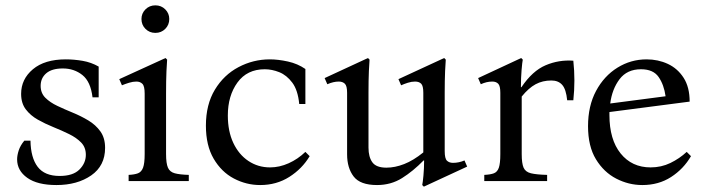

<svg xmlns="http://www.w3.org/2000/svg" viewBox="-20 -677 2635 718"><path d="M191 15Q120 15 82 -12Q44 -39 44 -81Q44 -96 50 -114.5Q56 -133 71 -151H94Q95 -87 121 -53Q147 -19 203 -19Q253 -19 277 -43Q301 -67 301 -98Q301 -126 283.5 -144Q266 -162 238.5 -175.5Q211 -189 180 -201.5Q149 -214 121.5 -229.5Q94 -245 76.5 -268Q59 -291 59 -326Q59 -381 103 -418Q147 -455 226 -455Q257 -455 289 -449.5Q321 -444 349 -428V-313H326Q319 -372 288 -396.5Q257 -421 215 -421Q174 -421 153 -403Q132 -385 132 -356Q132 -329 149.5 -311.5Q167 -294 194.5 -281Q222 -268 252.5 -255.5Q283 -243 310.5 -226.5Q338 -210 355.5 -185.5Q373 -161 373 -124Q373 -57 321 -21Q269 15 191 15Z M601 -101Q601 -66 608 -50Q615 -34 633.5 -29Q652 -24 686 -23V0H461V-23Q483 -24 496 -29Q509 -34 515 -50Q521 -66 521 -101V-327Q521 -355 512.5 -363.5Q504 -372 490 -372Q477 -372 462.5 -367.5Q448 -363 436 -358L426 -381L599 -460L605 -454Q604 -446 602.5 -411Q601 -376 601 -328ZM561 -554Q539 -554 524 -569Q509 -584 509 -606Q509 -627 524 -642Q539 -657 561 -657Q583 -657 598 -642Q613 -627 613 -606Q613 -584 598 -569Q583 -554 561 -554Z M953 15Q901 15 854.5 -9.5Q808 -34 779 -83.5Q750 -133 750 -207Q750 -286 783.5 -341.5Q817 -397 872 -426Q927 -455 989 -455Q1020 -455 1056.5 -447Q1093 -439 1122 -419V-288H1099Q1094 -340 1073 -368Q1052 -396 1024.5 -407Q997 -418 970 -418Q904 -418 868 -368.5Q832 -319 832 -245Q832 -186 852.5 -142.5Q873 -99 909 -75Q945 -51 990 -51Q1025 -51 1059.5 -66.5Q1094 -82 1122 -109L1138 -93Q1110 -46 1062 -15.5Q1014 15 953 15Z M1717 -77 1727 -54 1565 21 1559 15Q1561 6 1563.5 -20.5Q1566 -47 1566 -77H1564Q1525 -37 1483.5 -11Q1442 15 1390 15Q1327 15 1302.5 -17Q1278 -49 1278 -100V-330Q1278 -356 1269.5 -364Q1261 -372 1247 -372Q1227 -372 1204 -362L1194 -385L1356 -460L1362 -454Q1361 -446 1359.5 -411.5Q1358 -377 1358 -331V-125Q1358 -90 1372.5 -70Q1387 -50 1425 -50Q1457 -50 1491.5 -63.5Q1526 -77 1563 -107V-330Q1563 -356 1555 -364Q1547 -372 1532 -372Q1519 -372 1505 -367.5Q1491 -363 1480 -358L1470 -381L1641 -460L1647 -454Q1646 -446 1644.5 -411.5Q1643 -377 1643 -331V-112Q1643 -84 1651.5 -76Q1660 -68 1674 -68Q1696 -68 1717 -77Z M1791 0V-23Q1814 -24 1827 -29Q1840 -34 1845.5 -50Q1851 -66 1851 -101V-330Q1851 -356 1843 -364Q1835 -372 1821 -372Q1810 -372 1799.5 -369.5Q1789 -367 1778 -362L1768 -385L1929 -460L1935 -454Q1933 -445 1930.5 -415.5Q1928 -386 1928 -351H1930Q1971 -412 2020.5 -433Q2070 -454 2124 -450Q2132 -376 2124 -302H2101Q2097 -343 2082.5 -359.5Q2068 -376 2042 -376Q2009 -376 1983 -362Q1957 -348 1931 -316V-101Q1931 -66 1938 -50Q1945 -34 1965.5 -29Q1986 -24 2026 -23V0Z M2382 15Q2331 15 2284.5 -9Q2238 -33 2208.5 -81.5Q2179 -130 2179 -205Q2179 -281 2209 -337Q2239 -393 2289 -424Q2339 -455 2398 -455Q2441 -455 2477.5 -438Q2514 -421 2536.5 -386Q2559 -351 2559 -297L2259 -258Q2259 -253 2259 -247Q2259 -155 2301 -103Q2343 -51 2413 -51Q2453 -51 2487 -67.5Q2521 -84 2548 -109L2564 -93Q2536 -45 2489.5 -15Q2443 15 2382 15ZM2377 -418Q2325 -418 2297 -381Q2269 -344 2262 -290L2469 -317Q2463 -360 2443 -389Q2423 -418 2377 -418Z"/></svg>

Font: Bona Nova
Style: Regular
Weight: 400
Designer: Mateusz Machalski
Foundry: Capitalics
Version: Version 4.001; ttfautohint (v1.8.3)